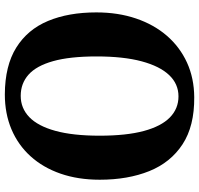

<svg xmlns="http://www.w3.org/2000/svg" viewBox="-35 -757 804 774"><g transform="rotate(-90 367.0 -370.0)"><path d="M362 11Q246 12 172.5 -36Q99 -84 64.2 -170.2Q29.5 -256.5 29.5 -370Q29.5 -457.5 54 -528Q78.5 -598.5 124 -648.8Q169.5 -699 232.8 -725.8Q296 -752.5 373.5 -752.5Q489 -752 562 -706.5Q635 -661 669.5 -578.5Q704 -496 704 -383.5Q704 -296 679.5 -223.8Q655 -151.5 609.8 -99.2Q564.5 -47 501.8 -18.2Q439 10.5 362 11ZM365.5 -52.5Q415.5 -52.5 451.2 -90Q487 -127.5 506.8 -201Q526.5 -274.5 526.5 -382.5Q526.5 -490.5 507.5 -558Q488.5 -625.5 453 -657Q417.5 -688.5 367.5 -688.5Q318 -688.5 282 -654Q246 -619.5 226.5 -548.8Q207 -478 207 -370.5Q207 -262.5 226 -192.2Q245 -122 280.5 -87.2Q316 -52.5 365.5 -52.5Z"/></g></svg>

Font: Merriweather ExtraBold
Style: Regular
Weight: 800
Version: Version 2.100